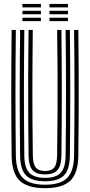

<svg xmlns="http://www.w3.org/2000/svg" viewBox="-20 -953 460 981"><path d="M210.2 8.5Q121.8 8.5 81.2 -29.2Q40.8 -67 39.5 -156.8Q38.5 -229.8 38 -309Q37.5 -388.2 37.5 -470.9Q37.5 -553.5 38 -636.8Q38.5 -720 39.5 -800H61Q60.2 -723.8 59.6 -641.5Q59 -559.2 59 -475.8Q59 -392.2 59.6 -311.5Q60.2 -230.8 61 -157.5Q62.2 -78.5 96.6 -43.9Q131 -9.2 210.2 -9.2Q289 -9.2 323.2 -43.9Q357.5 -78.5 358.5 -157.5Q359.5 -230 360 -309.2Q360.5 -388.5 360.5 -471.2Q360.5 -554 360.1 -637.1Q359.8 -720.2 358.5 -800H380.2Q381.5 -698.5 382 -589.5Q382.5 -480.5 382 -370.8Q381.5 -261 380.2 -156.8Q379 -66.8 338.5 -29.1Q298 8.5 210.2 8.5ZM210.2 -26.8Q143.5 -26.8 113.6 -56.4Q83.8 -86 82.8 -156.8Q81.8 -236.5 81.2 -314.9Q80.8 -393.2 80.8 -472.4Q80.8 -551.5 81.2 -632.9Q81.8 -714.2 82.8 -800H104.2Q103.2 -717.2 102.8 -635Q102.2 -552.8 102.2 -471.9Q102.2 -391 102.9 -312.2Q103.5 -233.5 104.2 -157.5Q105 -96 129.8 -70.1Q154.5 -44.2 210.2 -44.2Q265.8 -44.2 290.1 -70.1Q314.5 -96 315.2 -157.5Q316.2 -233 316.8 -312.6Q317.2 -392.2 317.2 -474.1Q317.2 -556 316.8 -638.1Q316.2 -720.2 315.2 -800H337Q338 -716.2 338.5 -633.9Q339 -551.5 339 -470.9Q339 -390.2 338.4 -311.8Q337.8 -233.2 337 -156.8Q336.2 -86.5 306.6 -56.6Q277 -26.8 210.2 -26.8ZM210.2 -61.8Q166.2 -61.8 146.5 -83.6Q126.8 -105.5 126 -158.2Q124.8 -254.5 124.2 -362.4Q123.8 -470.2 124.1 -581.6Q124.5 -693 126 -800H147.5Q146.8 -723.5 146.1 -645.6Q145.5 -567.8 145.5 -487.9Q145.5 -408 146 -325.8Q146.5 -243.5 147.8 -158.2Q148.5 -114.8 162.9 -97Q177.2 -79.2 210.2 -79.2Q242.8 -79.2 257 -97Q271.2 -114.8 271.8 -158.2Q273.5 -272.8 274 -379.6Q274.5 -486.5 274 -590.5Q273.5 -694.5 272 -800H293.8Q294.8 -724.2 295.2 -642.4Q295.8 -560.5 295.8 -477.1Q295.8 -393.8 295.2 -312.9Q294.8 -232 293.8 -158.2Q293 -105.2 273.2 -83.5Q253.5 -61.8 210.2 -61.8ZM232.8 -915.2V-932.8H327.2V-915.2ZM94.5 -845V-862.5H189V-845ZM94.5 -880V-897.8H189V-880ZM94.5 -915.2V-932.8H189V-915.2ZM232.8 -845V-862.5H327.2V-845ZM232.8 -880V-897.8H327.2V-880Z"/></svg>

Font: Big Shoulders Inline Display Thin
Style: Bold
Weight: 700
Version: Version 2.002